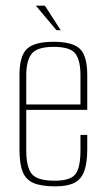

<svg xmlns="http://www.w3.org/2000/svg" viewBox="-20 -651 373 680"><path d="M176 9Q127 9 99.5 -2.5Q72 -14 60.5 -42Q49 -70 49 -121V-385Q49 -453 75.5 -478Q102 -503 170 -503Q237 -503 263 -478Q289 -453 289 -385V-262H73V-119Q73 -59 92.5 -35Q112 -11 174 -11Q229 -11 247 -34Q265 -57 265 -119V-173H289V-122Q289 -73 278 -44Q267 -15 242.5 -3Q218 9 176 9ZM73 -281H265V-384Q265 -437 247 -461Q229 -485 170 -485Q112 -485 92.5 -461Q73 -437 73 -384ZM180 -544 107 -631H139L195 -544Z"/></svg>

Font: Alumni Sans SC Thin
Style: Regular
Weight: 100
Designer: Robert E. Leuschke
Foundry: Robert E. Leuschke
Version: Version 1.018